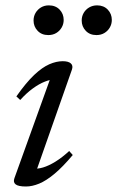

<svg xmlns="http://www.w3.org/2000/svg" viewBox="-20 -668 426 698"><path d="M32.5 -20.5 165.5 -390 179.5 -379Q164 -379.5 143 -371.2Q122 -363 99 -346.2Q76 -329.5 53.5 -304.5L39.5 -317.5Q75 -368 104.5 -395.8Q134 -423.5 159.5 -434.5Q185 -445.5 208 -445.5Q228.5 -445.5 237.5 -437.5Q246.5 -429.5 241.5 -415L108.5 -36.5L99.5 -55.5Q115.5 -53 136.5 -59.2Q157.5 -65.5 181.8 -80.5Q206 -95.5 231.5 -119L244.5 -104.5Q208.5 -61.5 178.2 -36.2Q148 -11 122.5 -0.5Q97 10 74.5 10Q46.5 10 36.8 2.2Q27 -5.5 32.5 -20.5ZM155.5 -540.5Q131.5 -540.5 116.8 -556Q102 -571.5 102 -593.5Q102 -608.5 109.2 -621Q116.5 -633.5 129 -641Q141.5 -648.5 157.5 -648.5Q182 -648.5 196.8 -633Q211.5 -617.5 211.5 -595.5Q211.5 -580.5 204.2 -568Q197 -555.5 184.5 -548Q172 -540.5 155.5 -540.5ZM330.5 -540.5Q306.5 -540.5 291.8 -556Q277 -571.5 277 -593.5Q277 -608.5 284.2 -621Q291.5 -633.5 304.2 -641Q317 -648.5 333 -648.5Q357 -648.5 371.8 -633Q386.5 -617.5 386.5 -595.5Q386.5 -580.5 379.2 -568Q372 -555.5 359.5 -548Q347 -540.5 330.5 -540.5Z"/></svg>

Font: Newsreader 24pt
Style: Italic
Weight: 400
Italic angle: -17°
Designer: Hugues Gentile
Foundry: Production Type
Version: Version 1.003